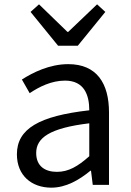

<svg xmlns="http://www.w3.org/2000/svg" viewBox="-20 -853 604 886"><path d="M217 13C284 13 345 -22 397 -65H400L408 0H483V-334C483 -468 427 -557 295 -557C208 -557 131 -518 81 -486L117 -423C160 -452 217 -481 280 -481C369 -481 392 -414 392 -344C161 -318 58 -259 58 -141C58 -43 126 13 217 13ZM243 -60C189 -60 147 -85 147 -147C147 -217 209 -262 392 -284V-132C339 -85 296 -60 243 -60ZM248 -642H339L466 -798L428 -833L295 -706H291L160 -833L121 -798Z"/></svg>

Font: Noto Sans Japanese Regular
Style: Regular
Weight: 400
Designer: Ryoko NISHIZUKA (kana & ideographs); Paul D. Hunt (Latin, Greek & Cyrillic); Wenlong ZHANG (bopomofo); Sandoll Communica
Foundry: Adobe Systems Incorporated
Version: Version 1.000;PS 1;hotconv 1.0.78;makeotf.lib2.5.61930